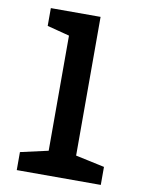

<svg xmlns="http://www.w3.org/2000/svg" viewBox="-85 -821 671 882"><g transform="rotate(10 250.0 -380.0)"><path d="M55 0V-84L184 -113V-650L80 -677V-760H312V-113L447 -84V0Z"/></g></svg>

Font: Noto Sans Mono ExtraCondensed
Style: Bold
Weight: 700
Width: 2
Designer: Monotype Design Team
Foundry: Monotype Imaging Inc.
Version: Version 2.014